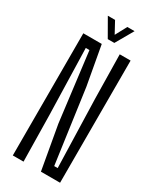

<svg xmlns="http://www.w3.org/2000/svg" viewBox="-239 -1023 890 1089"><g transform="rotate(30 206.5 -478.0)"><path d="M51.9 0V-800H172.7L218.4 -546.6L285.4 -65.2H308.2L295.3 -512.6L290.4 -800H361.5V0H236.1L185.6 -285.1L129.5 -735H105.5L117.2 -299.8L122.2 0ZM188.5 -840.6 122.4 -955.8H169.8L210.2 -881.4L250.2 -955.8H297.6L231.5 -840.6Z"/></g></svg>

Font: Big Shoulders Thin
Style: Regular
Weight: 100
Designer: Patric King
Foundry: XO Type Co
Version: Version 2.002